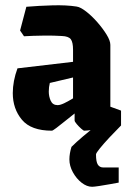

<svg xmlns="http://www.w3.org/2000/svg" viewBox="-20 -490 496 736"><path d="M179 11Q99 11 64 -31Q29 -73 29 -133Q29 -179 47 -228L260 -253V-299Q260 -328 251.5 -339.5Q243 -351 217 -352Q188 -354 146 -353.5Q104 -353 72 -351L57 -373L81 -464Q128 -468 181 -469.5Q234 -471 273 -465Q288 -463 310 -446Q332 -429 353 -405Q374 -381 388.5 -357.5Q403 -334 403 -318V-81L444 -66V-9Q420 -5 389.5 0Q359 5 335 8Q311 11 303 11Q300 11 291 3Q282 -5 274 -14.5Q266 -24 266 -28V-55Q248 -41 229 -25.5Q210 -10 196 0.5Q182 11 179 11ZM167 -139Q167 -120 174.5 -103.5Q182 -87 201 -87Q211 -87 226.5 -94.5Q242 -102 260 -113V-193L171 -172Q167 -156 167 -139ZM333 226Q313 226 293 210.5Q273 195 259.5 170.5Q246 146 246 121Q246 99 254 73Q272 55 298 33Q324 11 351.5 -10Q379 -31 400 -48L444 -9Q423 12 400.5 36Q378 60 363 78.5Q348 97 348 102Q348 130 355 141Q362 152 376 152H435V210Q424 212 402 216Q380 220 360 223Q340 226 333 226Z"/></svg>

Font: Grenze Gotisch ExtraBold
Style: Regular
Weight: 800
Designer: Renata Polastri
Foundry: Omnibus-Type
Version: Version 1.001